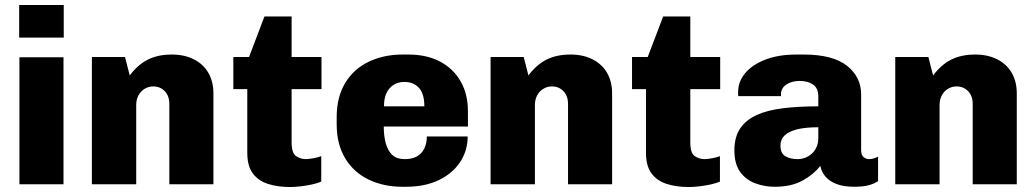

<svg xmlns="http://www.w3.org/2000/svg" viewBox="-20 -740 4157 771"><path d="M58 0V-510H235V0ZM57 -589V-720H236V-589Z M349 0V-511H482L501 -437Q533 -480 573.5 -500.5Q614 -521 670 -521Q721 -521 759 -501.5Q797 -482 817 -447Q837 -412 837 -365V0H660V-322Q660 -355 641.5 -374Q623 -393 595 -393Q577 -393 561 -383.5Q545 -374 536 -357Q527 -340 527 -319V0Z M1145 11Q1095 11 1056 -1.5Q1017 -14 995 -44Q973 -74 973 -126V-382H917V-511H980L1042 -674H1151V-511H1271V-382H1151V-169Q1151 -125 1169 -113Q1187 -101 1208 -101Q1219 -101 1238.5 -104.5Q1258 -108 1270 -113V-11Q1255 -4 1231.5 1Q1208 6 1185 8.5Q1162 11 1145 11Z M1596 10Q1520 10 1460 -19Q1400 -48 1366 -104.5Q1332 -161 1332 -241V-270Q1332 -350 1366 -406.5Q1400 -463 1460.5 -492Q1521 -521 1597 -521H1619Q1695 -521 1748.5 -492Q1802 -463 1830.5 -412Q1859 -361 1859 -294V-232H1521Q1521 -195 1529 -165Q1537 -135 1555 -118Q1573 -101 1606 -101Q1634 -101 1653.5 -111.5Q1673 -122 1683.5 -143Q1694 -164 1694 -192H1858Q1858 -135 1827.5 -89Q1797 -43 1741.5 -16.5Q1686 10 1610 10ZM1522 -313H1684Q1684 -364 1662 -387.5Q1640 -411 1604 -411Q1568 -411 1545 -386Q1522 -361 1522 -313Z M1950 0V-511H2083L2102 -437Q2134 -480 2174.5 -500.5Q2215 -521 2271 -521Q2322 -521 2360 -501.5Q2398 -482 2418 -447Q2438 -412 2438 -365V0H2261V-322Q2261 -355 2242.5 -374Q2224 -393 2196 -393Q2178 -393 2162 -383.5Q2146 -374 2137 -357Q2128 -340 2128 -319V0Z M2746 11Q2696 11 2657 -1.5Q2618 -14 2596 -44Q2574 -74 2574 -126V-382H2518V-511H2581L2643 -674H2752V-511H2872V-382H2752V-169Q2752 -125 2770 -113Q2788 -101 2809 -101Q2820 -101 2839.5 -104.5Q2859 -108 2871 -113V-11Q2856 -4 2832.5 1Q2809 6 2786 8.5Q2763 11 2746 11Z M3091 10Q3050 10 3012.5 -4Q2975 -18 2952 -50Q2929 -82 2929 -136Q2929 -190 2952.5 -224.5Q2976 -259 3019.5 -278.5Q3063 -298 3125.5 -305.5Q3188 -313 3266 -313V-352Q3266 -386 3245 -400.5Q3224 -415 3191 -415Q3159 -415 3137.5 -400.5Q3116 -386 3116 -360V-354H2945Q2944 -357 2944 -361.5Q2944 -366 2944 -370Q2944 -413 2973 -447Q3002 -481 3054.5 -501Q3107 -521 3178 -521H3207Q3324 -521 3381 -476Q3438 -431 3438 -361V-137Q3438 -117 3448 -109Q3458 -101 3469 -101Q3478 -101 3487.5 -103.5Q3497 -106 3506 -111V-13Q3493 -3 3469.5 3.5Q3446 10 3410 10Q3368 10 3339.5 -1Q3311 -12 3295 -30.5Q3279 -49 3274 -74Q3248 -40 3203 -15Q3158 10 3091 10ZM3183 -101Q3204 -101 3223 -111Q3242 -121 3254 -140Q3266 -159 3266 -186V-229Q3214 -229 3180.5 -220.5Q3147 -212 3130.5 -196Q3114 -180 3114 -155Q3114 -124 3134 -112.5Q3154 -101 3183 -101Z M3575 0V-511H3708L3727 -437Q3759 -480 3799.5 -500.5Q3840 -521 3896 -521Q3947 -521 3985 -501.5Q4023 -482 4043 -447Q4063 -412 4063 -365V0H3886V-322Q3886 -355 3867.5 -374Q3849 -393 3821 -393Q3803 -393 3787 -383.5Q3771 -374 3762 -357Q3753 -340 3753 -319V0Z"/></svg>

Font: Chivo Medium ExtraBold
Style: Regular
Weight: 800
Version: Version 2.002